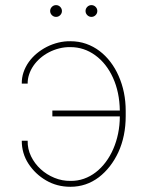

<svg xmlns="http://www.w3.org/2000/svg" viewBox="-20 -710 568 740"><path d="M63.6 0ZM251.4 9.9Q199.6 9.9 157.7 -14.6Q116.1 -38.7 89.8 -78.8Q63.9 -118.6 63.9 -167.6H86.6Q85.9 -135.7 99.8 -107.4Q113.6 -79.2 136.7 -58.1Q159.8 -36.9 189.6 -24.7Q219.5 -12.4 251.4 -12.8Q278.8 -12.4 303.4 -21.1Q328.1 -29.8 349.3 -46.2Q370.4 -62.5 387.4 -85.2Q404.5 -108 416.5 -135.7Q428.6 -163.4 435.2 -195.3Q441.8 -227.3 441.8 -261.4H181.8V-284.1H441.8Q440.7 -354.8 415.5 -410.2Q390.3 -465.6 347.3 -496.8Q304 -528.4 251.4 -528.4Q229 -528.8 208.1 -523.4Q187.1 -518.1 168.7 -508.5Q150.2 -498.9 134.9 -485.6Q119.7 -472.3 108.8 -456.5Q98 -440.7 92.2 -423.1Q86.3 -405.5 86.6 -387.8H63.9Q63.6 -410.5 70.7 -431.5Q77.8 -452.4 90.7 -470.7Q103.7 -489 121.6 -503.9Q139.6 -518.8 160.5 -529.5Q181.5 -540.1 204.7 -545.8Q228 -551.5 251.4 -551.1Q283.7 -551.1 312 -541.2Q340.2 -531.2 363.6 -513.5Q387.1 -495.7 405.7 -471.2Q424.4 -446.7 437.1 -417.6Q464.5 -355.8 464.5 -282.7V-262.8Q464.5 -185 436.1 -123.2Q408 -63.2 361.2 -27Q312.5 9.9 251.4 9.9ZM196 -644.9Q186.8 -644.9 180 -651.6Q173.3 -658.4 173.3 -667.6Q173.3 -676.8 180 -683.6Q186.8 -690.3 196 -690.3Q205.3 -690.3 212 -683.6Q218.7 -676.8 218.7 -667.6Q218.7 -658.4 212 -651.6Q205.3 -644.9 196 -644.9ZM332.4 -644.9Q323.2 -644.9 316.4 -651.6Q309.7 -658.4 309.7 -667.6Q309.7 -676.8 316.4 -683.6Q323.2 -690.3 332.4 -690.3Q341.6 -690.3 348.4 -683.6Q355.1 -676.8 355.1 -667.6Q355.1 -658.4 348.4 -651.6Q341.6 -644.9 332.4 -644.9Z"/></svg>

Font: Linik Sans Thin
Style: Regular
Weight: 100
Designer: Fonts by Rasmus Andersson / Changes by Cristiano Sobral with parts from Marc Monis
Foundry: rsms
Version: Version 3.020; ttfautohint (v1.6)